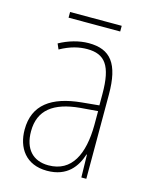

<svg xmlns="http://www.w3.org/2000/svg" viewBox="-102 -706 613 783"><g transform="rotate(15 205.0 -315.0)"><path d="M314 -640H96V-616H314ZM203 -537C162 -537 118 -524 80 -503L90 -480C133 -504 170 -512 203 -512C278 -512 310 -471 310 -351V-303L237 -296C113 -284 41 -234 41 -129C41 -53 82 10 172 10C258 10 294 -43 311 -96H313L315 0H336V-356C336 -486 295 -537 203 -537ZM237 -273 311 -279V-220C310 -98 271 -13 172 -13C106 -13 68 -55 68 -129C68 -219 127 -263 237 -273Z"/></g></svg>

Font: Noto Sans Gujarati Condensed Thin
Style: Regular
Weight: 100
Width: 3
Designer: Jelle Bosma - Monotype Design Team, Universal Thirst
Foundry: Monotype Imaging Inc.
Version: Version 2.106